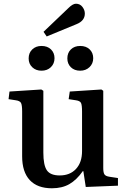

<svg xmlns="http://www.w3.org/2000/svg" viewBox="-20 -998 682 1032"><path d="M259 14Q181 14 140 -30Q99 -74 99 -158V-398Q99 -433 93 -444.5Q87 -456 65 -459L26 -465L31 -506L202 -517L213 -510V-178Q213 -110 232 -82.5Q251 -55 301 -55Q356 -55 388.5 -90Q421 -125 421 -186V-398Q421 -433 415.5 -444.5Q410 -456 388 -459L349 -465L355 -506L525 -517L535 -510V-95Q535 -70 541.5 -60.5Q548 -51 568 -48L614 -41V0L441 7L428 -78H425Q392 -31 353 -8.5Q314 14 259 14ZM231 -802 214 -827 347 -954Q371 -978 388 -978Q410 -978 423 -961Q436 -944 436 -925Q436 -886 391 -868ZM411 -618Q380 -618 361 -636.5Q342 -655 342 -684Q342 -714 361 -732.5Q380 -751 411 -751Q443 -751 462 -732.5Q481 -714 481 -685Q481 -656 461 -637Q441 -618 411 -618ZM203 -618Q173 -618 153.5 -636.5Q134 -655 134 -684Q134 -714 153.5 -732.5Q173 -751 203 -751Q235 -751 254 -732.5Q273 -714 273 -685Q273 -656 253.5 -637Q234 -618 203 -618Z"/></svg>

Font: Literata 36pt Medium
Style: Regular
Weight: 500
Designer: Latin by Veronika Burian and Jose Scaglione. Greek by Irene Vlachou. Cyrillic by Vera Evstafieva.
Foundry: TypeTogether
Version: Version 3.002